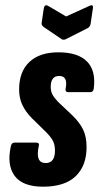

<svg xmlns="http://www.w3.org/2000/svg" viewBox="-20 -697 375 723"><path d="M142 6Q65 6 35 -35Q5 -76 21 -147Q24 -160 35 -160H116Q130 -160 126 -147Q112 -83 152 -83Q187 -83 187 -130Q187 -151 179.5 -166Q172 -181 153 -200L100 -252Q77 -275 64.5 -301Q52 -327 52 -360Q52 -427 90.5 -463.5Q129 -500 200 -500Q274 -500 308 -465Q342 -430 333 -363Q331 -350 320 -350H237Q225 -350 227 -363Q237 -411 203 -411Q171 -411 171 -370Q171 -354 177 -342Q183 -330 198 -314L251 -264Q280 -236 293 -209Q306 -182 306 -143Q306 -73 265 -33.5Q224 6 142 6ZM317 -675Q332 -682 330 -667L321 -606Q318 -595 310 -591L227 -549Q219 -546 213 -549L145 -595Q135 -602 137 -612L145 -666Q148 -682 161 -675L229 -635Z"/></svg>

Font: Sofia Sans Extra Condensed ExtraBold
Style: Italic
Weight: 800
Italic angle: -9°
Designer: Botio Nikoltchev, Ani Petrova
Foundry: lettersoup
Version: Version 4.101; ttfautohint (v1.8.4.7-5d5b)